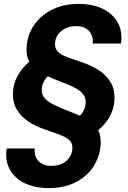

<svg xmlns="http://www.w3.org/2000/svg" viewBox="-20 -732 657 984"><path d="M230 232Q160 232 108 207.5Q56 183 30.5 137Q5 91 14 29H158Q155 52 163.5 72.5Q172 93 192 105.5Q212 118 242 118Q274 118 298.5 106.5Q323 95 337 73.5Q351 52 351 26Q351 5 340 -8.5Q329 -22 309 -31.5Q289 -41 263 -50Q237 -59 206 -70Q162 -85 126 -109Q90 -133 68 -167.5Q46 -202 46 -249Q46 -298 68.5 -340Q91 -382 130 -416Q123 -429 119.5 -443.5Q116 -458 116 -475Q116 -543 150 -596.5Q184 -650 244 -681Q304 -712 383 -712Q454 -712 505.5 -687.5Q557 -663 583 -617Q609 -571 600 -509H455Q458 -532 449.5 -552.5Q441 -573 421.5 -585.5Q402 -598 371 -598Q341 -599 316 -587Q291 -575 276.5 -554Q262 -533 262 -506Q262 -485 273.5 -471Q285 -457 305 -447.5Q325 -438 351.5 -429.5Q378 -421 408 -410Q452 -395 488 -371Q524 -347 545.5 -313Q567 -279 567 -231Q567 -182 545 -140Q523 -98 483 -64Q491 -49 494 -31Q497 -13 496 6Q492 71 458.5 122Q425 173 366.5 202.5Q308 232 230 232ZM389 -139Q403 -152 411 -170Q419 -188 419 -209Q419 -230 408.5 -245.5Q398 -261 378.5 -273.5Q359 -286 333 -296.5Q307 -307 277 -319Q264 -324 249.5 -330Q235 -336 225 -341Q212 -329 203 -310.5Q194 -292 194 -271Q194 -255 200 -242.5Q206 -230 218.5 -219Q231 -208 248.5 -199Q266 -190 287.5 -180.5Q309 -171 336 -161Q352 -155 364.5 -149.5Q377 -144 389 -139Z"/></svg>

Font: DM Sans 24pt
Style: Bold Italic
Weight: 700
Italic angle: -10°
Designer: Colophon Foundry, Jonny Pinhorn
Foundry: Colophon Foundry
Version: Version 4.004;gftools[0.9.30]